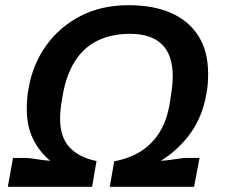

<svg xmlns="http://www.w3.org/2000/svg" viewBox="-20 -718 869 738"><path d="M10 0 30 -111H77Q93 -111 118.5 -106.5Q144 -102 173 -100Q131 -135 107 -184Q83 -233 83 -298Q83 -319 84.5 -339.5Q86 -360 90 -379Q106 -471 157.5 -543Q209 -615 289.5 -656.5Q370 -698 474 -698Q571 -698 639 -667.5Q707 -637 743.5 -578.5Q780 -520 780 -434Q780 -414 778.5 -394.5Q777 -375 773 -356Q758 -269 711.5 -205Q665 -141 598 -100Q617 -101 635 -103.5Q653 -106 669.5 -108.5Q686 -111 699 -111H747L726 0H402L419 -98Q477 -109 520.5 -136Q564 -163 593 -209Q622 -255 633 -324Q637 -349 639.5 -367Q642 -385 643 -398.5Q644 -412 644 -423Q644 -508 602 -548Q560 -588 480 -588Q410 -588 356.5 -562.5Q303 -537 268.5 -483.5Q234 -430 220 -346Q214 -312 212.5 -294Q211 -276 211 -262Q211 -191 247 -152Q283 -113 351 -99L334 0Z"/></svg>

Font: Archivo Variable SemiBold
Style: Italic
Weight: 600
Italic angle: -10°
Designer: Hector Gatti
Foundry: Omnibus-Type
Version: Version 2.001